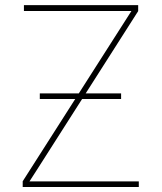

<svg xmlns="http://www.w3.org/2000/svg" viewBox="-20 -748 646 768"><path d="M70.8 0V-22.9L436.5 -595.7Q455.6 -625 474.1 -654.5Q492.7 -684.1 511.7 -713.4L515.6 -704.1Q476.1 -704.1 436.5 -704.1Q397 -704.1 357.4 -704.1H75.7V-727.5H532.7V-703.6L164.6 -126.5Q146.5 -98.1 128.4 -69.8Q110.4 -41.5 92.3 -13.7L87.9 -22.5Q126 -22.5 164.3 -22.5Q202.6 -22.5 241.2 -22.5H535.2V0ZM139.2 -352.1V-374.5H464.4V-352.1Z"/></svg>

Font: Inter 16pt Thin
Style: Regular
Weight: 250
Version: Version 4.001;git-66647c0bb